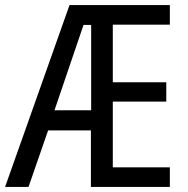

<svg xmlns="http://www.w3.org/2000/svg" viewBox="-22 -734 738 754"><path d="M645 0H335V-222H167L90 0H-2L251 -714H645V-637H421V-411H631V-335H421V-77H645ZM192 -301H336V-636H306Z"/></svg>

Font: Noto Sans Hebrew Condensed
Style: Regular
Weight: 400
Width: 3
Designer: Monotype Design Team
Foundry: Monotype Imaging Inc.
Version: Version 2.004; ttfautohint (v1.8.4.7-5d5b)